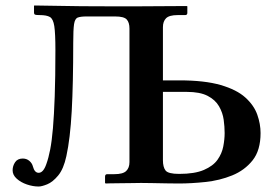

<svg xmlns="http://www.w3.org/2000/svg" viewBox="-20 -668 1006 700"><path d="M452 -77V-564Q452 -586 442 -597Q432 -608 400 -608H295Q274 -608 263.5 -604Q253 -600 250 -580Q247 -560 247 -512Q247 -363 241.5 -263Q236 -163 222 -99Q212 -52 192 -28Q172 -4 152 4Q132 12 121 12Q100 12 78 4.5Q56 -3 41 -16.5Q26 -30 26 -47Q26 -63 35 -76.5Q44 -90 63 -90Q77 -90 87 -81.5Q97 -73 100 -61Q106 -38 121 -38Q138 -38 149 -70Q157 -92 163 -123Q169 -154 173 -200.5Q177 -247 179.5 -316.5Q182 -386 182 -485Q182 -546 178 -572.5Q174 -599 162 -606Q150 -613 125 -613Q112 -613 108 -614.5Q104 -616 104 -623V-646L105 -648Q139 -648 202.5 -646.5Q266 -645 369 -645H493Q531 -645 576.5 -645.5Q622 -646 661 -646L663 -645V-621Q663 -613 655 -613H628Q597 -613 585.5 -601.5Q574 -590 574 -569V-375H634Q726 -375 784.5 -358Q843 -341 874.5 -312.5Q906 -284 918 -250Q930 -216 930 -183Q930 -120 901 -83.5Q872 -47 826.5 -28.5Q781 -10 729 -4.5Q677 1 632 1Q614 1 587 0.5Q560 0 534.5 -0.5Q509 -1 494 -1Q483 -1 462 -0.5Q441 0 418.5 0Q396 0 380.5 0.5Q365 1 365 1L363 -1V-24Q363 -33 371 -33H397Q428 -33 440 -44.5Q452 -56 452 -77ZM574 -333V-84Q574 -59 583.5 -46.5Q593 -34 633 -34Q690 -34 723.5 -48.5Q757 -63 773 -85.5Q789 -108 794 -134Q799 -160 799 -183Q799 -206 795.5 -231.5Q792 -257 778.5 -280.5Q765 -304 737 -318.5Q709 -333 661 -333Z"/></svg>

Font: Libertinus Serif SemiBold
Style: Regular
Weight: 600
Designer: Philipp H. Poll, Khaled Hosny
Foundry: Caleb Maclennan
Version: Version 7.051;RELEASE